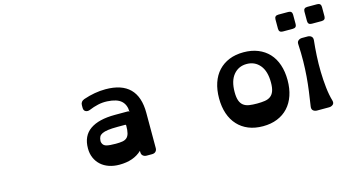

<svg xmlns="http://www.w3.org/2000/svg" viewBox="-83 -1095 2634 1440"><g transform="rotate(-15 1233.5 -375.5)"><path d="M909 1Q892 1 880.5 -8.5Q869 -18 869 -36V-47Q805 14 695 14Q651 14 614.5 1.5Q578 -11 552 -34.5Q526 -58 511.5 -91Q497 -124 497 -165Q497 -262 564 -309Q631 -356 758 -356H860Q865 -356 867 -352Q869 -348 869 -350Q869 -404 836 -434.5Q803 -465 728 -469Q691 -471 655.5 -463Q620 -455 587 -441Q568 -433 552.5 -440.5Q537 -448 537 -470V-490Q537 -519 567 -530Q655 -560 738 -560Q989 -560 989 -310V-36Q989 -20 979 -9.5Q969 1 950 1ZM753 -264Q707 -264 678.5 -260Q650 -256 633.5 -248Q617 -240 610.5 -228Q604 -216 603 -200Q602 -194 602.5 -189.5Q603 -185 605 -179Q613 -157 637 -151Q661 -145 709 -145Q739 -145 760 -148.5Q781 -152 794 -163.5Q807 -175 813 -197Q819 -219 819 -257Q819 -261 817.5 -262.5Q816 -264 810 -264Z M1810 14Q1747 14 1698 -6Q1649 -26 1614.5 -63.5Q1580 -101 1562 -154Q1544 -207 1544 -273Q1544 -339 1562 -392.5Q1580 -446 1614.5 -483Q1649 -520 1698 -540Q1747 -560 1810 -560Q1872 -560 1921.5 -540Q1971 -520 2005.5 -483Q2040 -446 2058 -392.5Q2076 -339 2076 -273Q2076 -207 2058 -154Q2040 -101 2005.5 -63.5Q1971 -26 1921.5 -6Q1872 14 1810 14ZM1810 -469Q1747 -469 1708 -422.5Q1669 -376 1669 -288Q1669 -247 1678 -222Q1687 -197 1705 -183.5Q1723 -170 1749 -166Q1775 -162 1810 -162Q1844 -162 1870.5 -166Q1897 -170 1915 -183.5Q1933 -197 1942 -222Q1951 -247 1951 -288Q1951 -376 1912 -422.5Q1873 -469 1810 -469Z M2361 -634Q2331 -634 2331 -663V-736Q2331 -765 2361 -765H2437Q2467 -765 2467 -736V-663Q2467 -634 2437 -634ZM2136 -634Q2106 -634 2106 -663V-736Q2106 -765 2136 -765H2213Q2243 -765 2243 -736V-663Q2243 -634 2213 -634ZM2231 5Q2213 5 2201 -5Q2189 -15 2192 -36Q2201 -95 2208.5 -150Q2216 -205 2220.5 -261.5Q2225 -318 2226 -379.5Q2227 -441 2223 -514Q2222 -531 2234 -540.5Q2246 -550 2263 -550H2305Q2323 -550 2334.5 -540Q2346 -530 2344 -510Q2338 -456 2334.5 -393Q2331 -330 2332.5 -267Q2334 -204 2340.5 -145Q2347 -86 2361 -38Q2367 -16 2354 -5.5Q2341 5 2324 5Z"/></g></svg>

Font: OpenDyslexic3
Style: Bold
Weight: 700
Designer: Abelardo Gonzalez
Version: Version 1.000;PS 001.001;hotconv 1.0.56